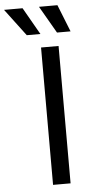

<svg xmlns="http://www.w3.org/2000/svg" viewBox="-151 -977 482 1013"><g transform="rotate(-5 90.0 -471.0)"><path d="M180.7 -727.5V0H87.9V-727.5ZM178.7 -798.8 95.7 -942.4H193.4L250.5 -798.8ZM18.6 -798.8 -89.4 -942.4H8.8L90.8 -798.8Z"/></g></svg>

Font: Adwaita Sans
Style: Regular
Weight: 400
Designer: Rasmus Andersson
Foundry: rsms
Version: Version 4.001;git-9221beed3